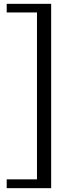

<svg xmlns="http://www.w3.org/2000/svg" viewBox="-20 -770 364 1002"><path d="M15 -750H247V212H15V166H173V-705H15Z"/></svg>

Font: Afta serif
Style: Regular
Weight: 400
Designer: parq.ink
Foundry: Oriol Esparraguera Font
Version: Version 1.000